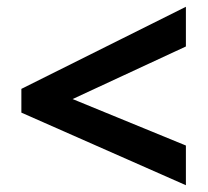

<svg xmlns="http://www.w3.org/2000/svg" viewBox="-20 -645 612 566"><path d="M528 -99 43 -313V-383L528 -625V-508L194 -353L528 -216Z"/></svg>

Font: Noto Sans Javanese
Style: Regular
Weight: 400
Designer: Monotype Design Team
Foundry: Monotype Imaging Inc.
Version: Version 2.004